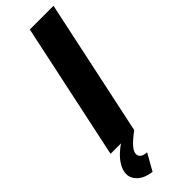

<svg xmlns="http://www.w3.org/2000/svg" viewBox="-316 -721 940 940"><g transform="rotate(-45 153.5 -251.0)"><path d="M155 -710H319L168 0H4ZM-12 125Q-12 89 19.5 50.5Q51 12 111 -22H164L168 0Q132 26 111.5 48.5Q91 71 91 89Q91 103 102 111.5Q113 120 136 121L87 208Q38 201 13 177.5Q-12 154 -12 125Z"/></g></svg>

Font: Raleway Thin ExtraBold
Style: Italic
Weight: 800
Italic angle: -12°
Version: Version 4.026